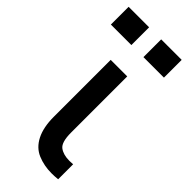

<svg xmlns="http://www.w3.org/2000/svg" viewBox="-255 -745 788 788"><g transform="rotate(45 138.5 -351.5)"><path d="M271 0Q252 2 235 2Q191 2 154 -13.5Q117 -29 97 -68.5Q77 -108 77 -169V-499H173V-173Q173 -117 194 -101.5Q215 -86 250 -86Q260 -86 271 -87ZM94 -705V-602H-25V-705ZM283 -705V-602H164V-705Z"/></g></svg>

Font: Syne Med Modified
Style: Regular
Weight: 500
Designer: Lucas Descroix
Foundry: Bonjour Monde
Version: Version 2.200